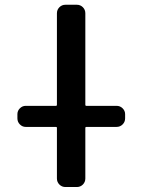

<svg xmlns="http://www.w3.org/2000/svg" viewBox="-20 -793 584 792"><path d="M85.9 -269.5Q72.3 -269.5 62 -279.8Q51.8 -290 51.8 -304.7V-322.3Q51.8 -335.9 62 -346.2Q72.3 -356.4 85.9 -356.4H210.9Q214.8 -356.4 214.8 -361.3V-738.3Q214.8 -752.9 225.1 -763.2Q235.4 -773.4 250 -773.4H296.9Q311.5 -773.4 321.8 -763.2Q332 -752.9 332 -738.3V-361.3Q332 -356.4 335.9 -356.4H460.9Q475.6 -356.4 485.8 -346.2Q496.1 -335.9 496.1 -322.3V-304.7Q496.1 -290 485.8 -279.8Q475.6 -269.5 460.9 -269.5H335.9Q332 -269.5 332 -265.6V-56.6Q332 -42 321.8 -31.7Q311.5 -21.5 296.9 -21.5H250Q235.4 -21.5 225.1 -31.7Q214.8 -42 214.8 -56.6V-265.6Q214.8 -269.5 210.9 -269.5Z"/></svg>

Font: Gen Jyuu GothicL Medium
Style: Regular
Weight: 500
Designer: [Source Han Sans]
Ryoko NISHIZUKA  (kana & ideographs); Paul D. Hunt (Latin, Greek & Cyrillic); Wenlong ZHANG  (bopomofo
Version: Version 1.002.20150607